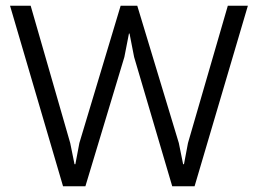

<svg xmlns="http://www.w3.org/2000/svg" viewBox="-20 -650 900 670"><path d="M845 -630 659 0H581L448 -451L432 -533H430L414 -451L278 0H200L15 -630H87L225 -151L240 -77H243L257 -151L401 -630H459L604 -151L619 -77H622L636 -151L775 -630Z"/></svg>

Font: TypoPRO Sinkin Sans
Style: 300 Light
Weight: 300
Designer: Keith Bates
Foundry: K-Type
Version: Sinkin Sans (version 1.0)  by Keith Bates   •   © 2014   www